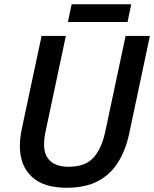

<svg xmlns="http://www.w3.org/2000/svg" viewBox="-20 -885 734 915"><path d="M297.4 9.8Q187 9.8 130.9 -43.2Q74.7 -96.2 74.7 -189.5Q74.7 -205.6 76.9 -227.3Q79.1 -249 84 -271.5L178.2 -713.9H293.9L199.7 -270.5Q189.9 -227.5 189.9 -196.3Q189.9 -145.5 219.5 -117.9Q249 -90.3 307.6 -90.3Q384.8 -90.3 424.3 -132.6Q463.9 -174.8 481.9 -258.8L578.6 -713.9H694.3L595.7 -248Q579.1 -170.4 543.2 -112.3Q507.3 -54.2 447.3 -22.2Q387.2 9.8 297.4 9.8ZM303.7 -780.3 321.3 -864.7H605.5L587.9 -780.3Z"/></svg>

Font: Open Sans SemiBold
Style: Italic
Weight: 600
Italic angle: -12°
Designer: Monotype Design Team
Foundry: Monotype Imaging Inc.
Version: Version 3.003; ttfautohint (v1.8.4)